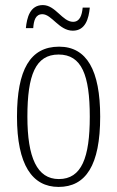

<svg xmlns="http://www.w3.org/2000/svg" viewBox="-20 -727 461 757"><path d="M267 -606C317 -606 330 -654 334 -697H306C303 -667 295 -641 268 -641C226 -641 199 -707 149 -707C98 -707 86 -657 82 -616H111C113 -646 120 -671 147 -671C184 -671 213 -606 267 -606ZM211 10C318 10 375 -75 375 -267C375 -450 322 -543 213 -543C99 -543 47 -452 47 -267C47 -77 107 10 211 10ZM212 -21C126 -21 88 -106 88 -267C88 -431 120 -512 211 -512C302 -512 334 -431 334 -267C334 -106 302 -21 212 -21Z"/></svg>

Font: Noto Serif Lao ExtraCondensed ExtraLight
Style: Regular
Weight: 200
Width: 2
Designer: Monotype Design Team
Foundry: Monotype Imaging Inc.
Version: Version 2.003